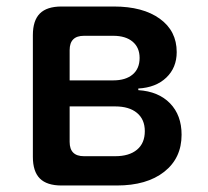

<svg xmlns="http://www.w3.org/2000/svg" viewBox="-20 -570 640 590"><path d="M169 0Q124 0 102.5 -21.5Q81 -43 81 -88V-462Q81 -507 102.5 -528.5Q124 -550 169 -550H330Q419 -550 471 -512.5Q523 -475 523 -410Q523 -362 491 -331.5Q459 -301 405 -298V-293Q467 -289 502.5 -252.5Q538 -216 538 -156Q538 -84 484.5 -42Q431 0 339 0ZM194 -243V-134Q194 -112 205 -101Q216 -90 238 -90H334Q377 -90 401 -110Q425 -130 425 -167Q425 -203 401 -223Q377 -243 334 -243ZM238 -460Q216 -460 205 -449Q194 -438 194 -416V-323H328Q366 -323 387.5 -341Q409 -359 409 -392Q409 -424 387.5 -442Q366 -460 328 -460Z"/></svg>

Font: Maple Mono SemiBold
Style: Regular
Weight: 600
Monospace: yes
Designer: subframe7536
Version: Version 7.000